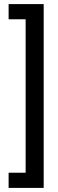

<svg xmlns="http://www.w3.org/2000/svg" viewBox="-20 -755 282 936"><path d="M22 161V87H105V-661H22V-735H193V161Z"/></svg>

Font: Archivo Narrow Medium
Style: Regular
Weight: 500
Designer: Hector Gatti
Foundry: Omnibus-Type
Version: Version 3.002